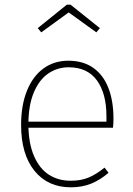

<svg xmlns="http://www.w3.org/2000/svg" viewBox="-20 -789 569 819"><path d="M271 -530Q335 -530 378 -499.5Q421 -469 442.5 -413.5Q464 -358 464 -283Q464 -262 462 -244H96V-270H434V-294Q434 -390 393.5 -446Q353 -502 273 -502Q225 -502 186 -475.5Q147 -449 124 -394Q101 -339 101 -256Q102 -176 125.5 -122.5Q149 -69 189 -43.5Q229 -18 282 -18Q325 -18 357.5 -31.5Q390 -45 426 -74L443 -52Q407 -21 368.5 -5.5Q330 10 282 10Q184 10 127 -60.5Q70 -131 70 -256Q70 -340 95 -402Q120 -464 165.5 -497Q211 -530 271 -530ZM156 -651 141 -669 265 -769H281L406 -669L391 -651L273 -736Z"/></svg>

Font: Firava
Style: Regular
Weight: 400
Designer: Carrois Corporate & Edenspiekermann AG
Foundry: Greg Finn Gibson
Version: Version 5.000